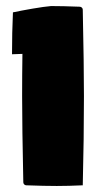

<svg xmlns="http://www.w3.org/2000/svg" viewBox="-20 -609 321 631"><path d="M19.5 -430.7Q19.5 -502.4 22.5 -568.4Q48.6 -574 86.9 -580.6Q125.2 -587.2 147.9 -589.1Q186 -589.1 242.2 -586.9Q246.3 -586.7 249.1 -583.9Q252 -581.1 252 -577.1Q255.9 -393.6 255.9 -293Q255.9 -156.2 252 0Q205.6 2.2 166.5 2.2Q126.2 2.2 66.4 0Q62.5 0 59.6 -2.9Q56.6 -5.9 56.6 -9.8Q52.7 -193.4 52.7 -293Q52.7 -364.7 53.7 -431.9Z"/></svg>

Font: Digitalt
Style: Medium
Weight: 500
Designer: gluk
Foundry: gluk
Version: Version 0.60